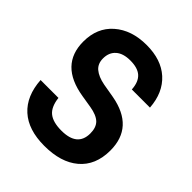

<svg xmlns="http://www.w3.org/2000/svg" viewBox="-198 -819 943 943"><g transform="rotate(45 274.0 -347.0)"><path d="M25.4 -210H149.4Q156.2 -153.3 185.5 -129.9Q214.8 -106.4 273.4 -106.4Q383.8 -106.4 383.8 -197.3Q383.8 -238.3 362.3 -259.8Q339.8 -281.2 292 -289.1L226.6 -299.8Q40 -330.1 40 -492.2Q40 -587.9 103.5 -643.6Q168 -700.2 272.5 -700.2Q374 -700.2 433.6 -646.5Q494.1 -591.8 501 -494.1H375Q372.1 -543.9 345.7 -567.4Q320.3 -589.8 269.5 -589.8Q219.7 -589.8 193.4 -566.4Q167 -543 167 -502Q167 -465.8 190.4 -445.3Q215.8 -423.8 261.7 -415L335 -402.3Q512.7 -370.1 512.7 -208Q512.7 -104.5 446.3 -48.8Q381.8 5.9 266.6 5.9Q155.3 5.9 93.8 -49.8Q32.2 -105.5 25.4 -210Z"/></g></svg>

Font: Altinn-DIN
Style: DIN-Bold
Weight: 700
Designer: Charles Nix
Foundry: Altinn
Version: Version 2.00